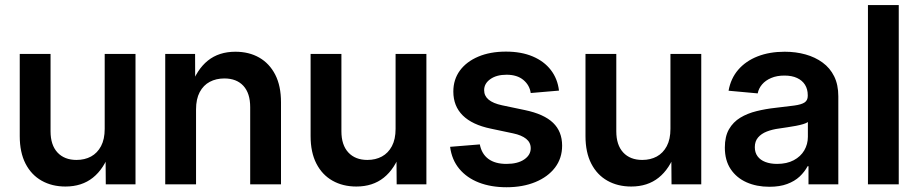

<svg xmlns="http://www.w3.org/2000/svg" viewBox="-20 -748 3727 779"><path d="M245.6 8.8Q190.9 8.8 148.9 -14.9Q106.9 -38.6 83.5 -84.2Q60.1 -129.9 60.1 -195.8V-529.3H185.1V-215.3Q185.1 -159.7 213.1 -129.4Q241.2 -99.1 290.5 -99.1Q323.7 -99.1 349.4 -113Q375 -127 389.9 -155Q404.8 -183.1 404.8 -225.1V-529.3H529.8V0H409.2L408.2 -132.8H426.3Q401.9 -63 356.9 -27.1Q312 8.8 245.6 8.8Z M775.4 -304.2V0H650.4V-529.3H771.5L772 -396H754.4Q778.3 -465.8 823.2 -502Q868.2 -538.1 935.1 -538.1Q990.2 -538.1 1031.7 -514.4Q1073.2 -490.7 1096.7 -445.1Q1120.1 -399.4 1120.1 -333V0H995.1V-313.5Q995.1 -369.6 967.5 -399.7Q939.9 -429.7 890.1 -429.7Q856.9 -429.7 831.1 -416Q805.2 -402.3 790.3 -374.3Q775.4 -346.2 775.4 -304.2Z M1425.8 8.8Q1371.1 8.8 1329.1 -14.9Q1287.1 -38.6 1263.7 -84.2Q1240.2 -129.9 1240.2 -195.8V-529.3H1365.2V-215.3Q1365.2 -159.7 1393.3 -129.4Q1421.4 -99.1 1470.7 -99.1Q1503.9 -99.1 1529.5 -113Q1555.2 -127 1570.1 -155Q1585 -183.1 1585 -225.1V-529.3H1710V0H1589.4L1588.4 -132.8H1606.4Q1582 -63 1537.1 -27.1Q1492.2 8.8 1425.8 8.8Z M2035.2 11.7Q1972.2 11.7 1923.1 -7.3Q1874 -26.4 1843.5 -63Q1813 -99.6 1806.2 -152.3L1926.8 -162.1Q1934.1 -123.5 1961.4 -103.3Q1988.8 -83 2034.7 -83Q2080.6 -83 2106.9 -101.1Q2133.3 -119.1 2133.3 -146.5Q2133.3 -169.9 2114.7 -184.8Q2096.2 -199.7 2061.5 -207L1971.2 -226.1Q1896 -241.7 1857.7 -279.5Q1819.3 -317.4 1819.3 -376.5Q1819.3 -425.3 1845.9 -461.7Q1872.6 -498 1920.7 -518.3Q1968.8 -538.6 2032.7 -538.6Q2095.2 -538.6 2141.4 -519Q2187.5 -499.5 2214.8 -464.1Q2242.2 -428.7 2248 -380.4L2133.3 -370.6Q2128.9 -402.3 2103.5 -423.6Q2078.1 -444.8 2035.2 -444.8Q1994.6 -444.8 1969.5 -427Q1944.3 -409.2 1944.3 -382.3Q1944.3 -358.9 1962.4 -343.8Q1980.5 -328.6 2017.1 -320.8L2109.9 -301.3Q2187 -285.2 2223.9 -249.8Q2260.7 -214.4 2260.7 -157.2Q2260.7 -106 2231.9 -68.1Q2203.1 -30.3 2152.1 -9.3Q2101.1 11.7 2035.2 11.7Z M2541 8.8Q2486.3 8.8 2444.3 -14.9Q2402.3 -38.6 2378.9 -84.2Q2355.5 -129.9 2355.5 -195.8V-529.3H2480.5V-215.3Q2480.5 -159.7 2508.5 -129.4Q2536.6 -99.1 2585.9 -99.1Q2619.1 -99.1 2644.8 -113Q2670.4 -127 2685.3 -155Q2700.2 -183.1 2700.2 -225.1V-529.3H2825.2V0H2704.6L2703.6 -132.8H2721.7Q2697.3 -63 2652.3 -27.1Q2607.4 8.8 2541 8.8Z M3101.6 9.8Q3049.8 9.8 3009 -8.3Q2968.3 -26.4 2944.6 -61.8Q2920.9 -97.2 2920.9 -149.4Q2920.9 -194.3 2937.7 -223.6Q2954.6 -252.9 2983.6 -270.5Q3012.7 -288.1 3049.6 -297.1Q3086.4 -306.2 3126 -310.5Q3173.8 -315.9 3202.6 -319.8Q3231.4 -323.7 3244.4 -332.3Q3257.3 -340.8 3257.3 -358.9V-361.8Q3257.3 -386.2 3246.1 -404.1Q3234.9 -421.9 3213.9 -431.6Q3192.9 -441.4 3162.6 -441.4Q3131.8 -441.4 3108.9 -431.6Q3085.9 -421.9 3072 -405.5Q3058.1 -389.2 3054.2 -369.1L2936 -379.9Q2944.8 -429.7 2975.3 -465.1Q3005.9 -500.5 3054 -519.3Q3102.1 -538.1 3163.6 -538.1Q3209 -538.1 3248.3 -527.1Q3287.6 -516.1 3317.6 -494.1Q3347.7 -472.2 3364.5 -438.2Q3381.3 -404.3 3381.3 -357.4V0H3260.3V-73.7H3256.8Q3244.6 -50.8 3224.4 -31.7Q3204.1 -12.7 3173.8 -1.5Q3143.6 9.8 3101.6 9.8ZM3132.8 -83Q3172.4 -83 3200.4 -97.9Q3228.5 -112.8 3243.2 -137.9Q3257.8 -163.1 3257.8 -192.9V-252.9Q3252 -248.5 3239.3 -244.6Q3226.6 -240.7 3209.7 -237.5Q3192.9 -234.4 3175 -231.7Q3157.2 -229 3141.1 -226.6Q3113.8 -223.1 3091.3 -214.4Q3068.8 -205.6 3055.7 -190.2Q3042.5 -174.8 3042.5 -150.9Q3042.5 -128.9 3053.7 -113.8Q3064.9 -98.6 3085.4 -90.8Q3106 -83 3132.8 -83Z M3626.5 -727.5V0H3501.5V-727.5Z"/></svg>

Font: Inter 24pt SemiBold
Style: Regular
Weight: 600
Designer: Rasmus Andersson
Foundry: rsms
Version: Version 4.001;git-66647c0bb